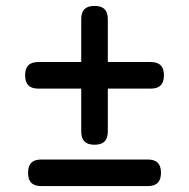

<svg xmlns="http://www.w3.org/2000/svg" viewBox="-20 -585 640 650"><path d="M300 -95Q277 -95 266 -106Q255 -117 255 -140V-285H110Q87 -285 76 -296Q65 -307 65 -330Q65 -353 76 -364Q87 -375 110 -375H255V-520Q255 -543 266 -554Q277 -565 300 -565Q323 -565 334 -554Q345 -543 345 -520V-375H490Q513 -375 524 -364Q535 -353 535 -330Q535 -307 524 -296Q513 -285 490 -285H345V-140Q345 -117 334 -106Q323 -95 300 -95ZM120 45Q97 45 86 34Q75 23 75 0Q75 -23 86 -34Q97 -45 120 -45H480Q503 -45 514 -34Q525 -23 525 0Q525 23 514 34Q503 45 480 45Z"/></svg>

Font: Maple Mono NL
Style: Regular
Weight: 400
Monospace: yes
Designer: subframe7536
Version: Version 7.000